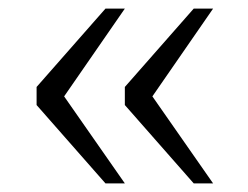

<svg xmlns="http://www.w3.org/2000/svg" viewBox="-20 -498 577 446"><path d="M113 -251V-297L270 -72H225L65 -254V-296L225 -478H270ZM318 -251V-297L475 -72H430L270 -254V-296L430 -478H475Z"/></svg>

Font: Roboto Serif SemiCondensed ExtraLight
Style: Regular
Weight: 250
Width: 4
Designer: Greg Gazdowicz
Foundry: Commercial Type
Version: Version 1.007